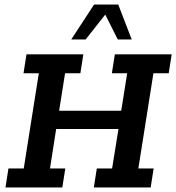

<svg xmlns="http://www.w3.org/2000/svg" viewBox="-20 -821 772 841"><path d="M4 0 17 -83H84L150 -500H83L96 -583H345L332 -500H265L239 -336H511L537 -500H470L483 -583H732L719 -500H652L586 -83H653L640 0H391L404 -83H471L499 -256H226L199 -83H266L253 0ZM292 -648 392 -801H498L557 -648H496L441 -757L355 -648Z"/></svg>

Font: Rokkitt SemiBold SemiBold
Style: Italic
Weight: 600
Italic angle: -9°
Version: Version 3.103